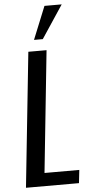

<svg xmlns="http://www.w3.org/2000/svg" viewBox="-68 -1112 532 1149"><g transform="rotate(-5 198.0 -537.5)"><path d="M165 -877.4 245.1 -1074.7H348.6L217.8 -877.4ZM40 0 125 -809.6H234.4L158.2 -78.6H367.2L358.4 0Z"/></g></svg>

Font: Oswald
Style: Regular
Weight: 400
Designer: Vernon Adams
Foundry: Vernon Adams
Version: 3.0; ttfautohint (v0.94.23-7a4d-dirty) -l 8 -r 50 -G 200 -x 